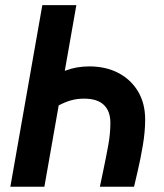

<svg xmlns="http://www.w3.org/2000/svg" viewBox="-20 -713 626 733"><path d="M361.3 0 375 -65.4Q385.3 -114.3 393.3 -158.4Q401.4 -202.6 401.4 -243.7Q401.4 -288.6 376.5 -312.5Q351.6 -336.4 300.8 -336.4Q273.9 -336.4 250.7 -329.8Q227.5 -323.2 201.7 -309.3Q175.8 -295.4 139.6 -272.9L151.9 -399.9Q188 -427.2 229.7 -443.4Q271.5 -459.5 320.8 -459.5Q384.3 -459.5 432.1 -434.3Q480 -409.2 507.1 -363.8Q534.2 -318.4 534.2 -256.3Q534.2 -210.9 525.4 -158.4Q516.6 -106 505.4 -58.6L491.7 0ZM19.5 0 141.6 -693.4H271.5L149.4 0Z"/></svg>

Font: Cascadia Mono NF
Style: Italic
Weight: 400
Italic angle: -10°
Monospace: yes
Designer: Aaron Bell
Foundry: Saja Typeworks
Version: Version 2404.023